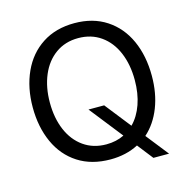

<svg xmlns="http://www.w3.org/2000/svg" viewBox="-112 -821 956 983"><g transform="rotate(-15 366.0 -329.5)"><path d="M570 -63 664 56H581L516 -27Q451 7 368 7Q268 7 196.5 -39Q125 -85 88 -167Q51 -249 51 -353Q51 -457 88.5 -539.5Q126 -622 197.5 -668.5Q269 -715 368 -715Q466 -715 537 -668.5Q608 -622 645 -540Q682 -458 682 -352Q682 -260 653 -185.5Q624 -111 570 -63ZM462 -94 324 -269H407L515 -132Q552 -169 572 -226Q592 -283 592 -354Q592 -436 565 -500Q538 -564 487 -600Q436 -636 367 -636Q298 -636 247 -599.5Q196 -563 169 -499Q142 -435 142 -354Q142 -272 169 -208.5Q196 -145 247 -109Q298 -73 367 -73Q420 -73 462 -94Z"/></g></svg>

Font: Be Vietnam
Style: Regular
Weight: 400
Designer: Gabriel Lam
Foundry: TypeRant
Version: Version 4.000